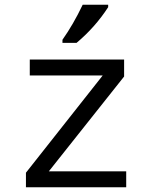

<svg xmlns="http://www.w3.org/2000/svg" viewBox="-20 -786 640 806"><path d="M509.8 0H88.9V-61L411.1 -469.2H105V-536.1H501V-464.8L185.1 -66.9H509.8ZM242.2 -619.1Q288.1 -684.1 327.1 -766.1H434.1V-755.9Q379.4 -671.4 301.3 -606H242.2Z"/></svg>

Font: Apple Sans Adjectives
Style: Regular
Weight: 400
Monospace: yes
Foundry: Apple Sans Adjectives
Version: Version 0.01